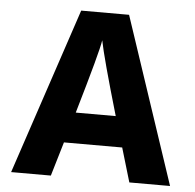

<svg xmlns="http://www.w3.org/2000/svg" viewBox="-50 -724 789 775"><g transform="rotate(5 345.0 -337.0)"><path d="M184 0H23L248 -674H442L667 0H502L461 -138H225ZM343 -562Q337 -518 262 -262H424Q357 -491 343 -562Z"/></g></svg>

Font: Hind Mysuru
Style: Bold
Weight: 700
Designer: Manushi Parikh, Hitesh Malaviya
Foundry: Indian Type Foundry
Version: Version 0.703;PS 1.0;hotconv 1.0.86;makeotf.lib2.5.63406